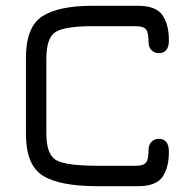

<svg xmlns="http://www.w3.org/2000/svg" viewBox="-20 -641 656 661"><path d="M454.1 0C496.4 0 524.9 -10.7 539.6 -32.2C554.2 -53.7 561.5 -82.4 561.5 -118.2C561.5 -148.1 549.8 -163.1 526.4 -163.1C517.3 -163.1 509.1 -159.8 502 -153.3C494.8 -146.8 491.2 -136.1 491.2 -121.1C491.2 -101.6 488.3 -88.2 482.4 -81.1C476.6 -73.9 464.8 -70.3 447.3 -70.3H316.4C244.1 -70.3 196.6 -76.7 173.8 -89.4C151 -102.1 139.6 -132.8 139.6 -181.6V-439.5C139.6 -487.6 150.4 -518.2 171.9 -531.2C193.4 -544.3 235.7 -550.8 298.8 -550.8H447.3C464.8 -550.8 476.6 -547.2 482.4 -540C488.3 -532.9 491.2 -519.5 491.2 -500C491.2 -485 494.8 -474.3 502 -467.8C509.1 -461.3 517.3 -458 526.4 -458C549.8 -458 561.5 -472.7 561.5 -502C561.5 -537.8 554.2 -566.6 539.6 -588.4C524.9 -610.2 496.4 -621.1 454.1 -621.1H298.8C220.1 -621.1 162.1 -608.9 125 -584.5C87.9 -560.1 69.3 -512.4 69.3 -441.4V-179.7C69.3 -108.7 88.5 -61 127 -36.6C165.4 -12.2 228.5 0 316.4 0Z"/></svg>

Font: Jura
Style: DemiBold
Weight: 600
Version: Version 2.5.1